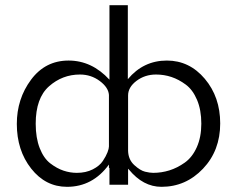

<svg xmlns="http://www.w3.org/2000/svg" viewBox="-20 -714 919 742"><path d="M45 -235Q45 -332 100 -406Q155 -480 245 -480Q335 -480 403 -406V-694H474V-408Q534 -480 625 -480Q712 -480 771.5 -409.5Q831 -339 831 -237Q831 -132 764.5 -62Q698 8 604 8Q533 8 478 -59Q476 -61 475 -62V0H403V-65H401V-78Q338 8 239 8Q156 8 100.5 -62.5Q45 -133 45 -235ZM118 -236Q118 -181 133.5 -141.5Q149 -102 174.5 -82.5Q200 -63 225.5 -54.5Q251 -46 277 -46Q312 -46 338.5 -59.5Q365 -73 377.5 -92Q390 -111 395.5 -125.5Q401 -140 401 -148V-347Q399 -376 365.5 -401Q332 -426 289 -426Q221 -426 169.5 -380.5Q118 -335 118 -236ZM475 -131Q476 -97 499 -76Q522 -55 540.5 -50.5Q559 -46 572 -46Q604 -46 634.5 -55.5Q665 -65 694 -85.5Q723 -106 740.5 -145Q758 -184 758 -236Q758 -289 741.5 -328Q725 -367 698 -387Q671 -407 642.5 -416.5Q614 -426 583 -426Q540 -426 507.5 -401.5Q475 -377 475 -345Z"/></svg>

Font: Coval
Style: ExtraLight
Weight: 250
Foundry: Context Ltd
Version: Version 001.000